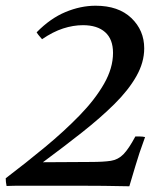

<svg xmlns="http://www.w3.org/2000/svg" viewBox="-45 -650 567 671"><path d="M102 -513Q98 -518 93 -523.5Q88 -529 83 -537Q131 -586 184 -608Q237 -630 289 -630Q369 -630 414 -587Q459 -544 459 -481Q459 -432 431.5 -383.5Q404 -335 355 -286.5Q306 -238 242 -187.5Q178 -137 105 -83L272 -84Q317 -84 342.5 -88Q368 -92 386.5 -111Q405 -130 428 -173Q436 -173 444.5 -173Q453 -173 462 -171Q440 -111 428.5 -71Q417 -31 407 1Q366 0 317 -0.5Q268 -1 219.5 -1Q171 -1 131 -1Q74 -1 36.5 -1Q-1 -1 -22 0Q-25 -14 -25 -27Q46 -81 112.5 -136Q179 -191 233 -246.5Q287 -302 318.5 -357Q350 -412 350 -465Q350 -513 322.5 -537.5Q295 -562 245 -562Q211 -562 175.5 -550.5Q140 -539 102 -513Z"/></svg>

Font: Tiro Devanagari Sanskrit
Style: Italic
Weight: 400
Italic angle: -11°
Designer: Devanagari: John Hudson & Fiona Ross, assisted by Paul Hanslow. Latin: John Hudson with Paul Hanslow, assisted by Kaja S
Foundry: Tiro Typeworks Ltd.
Version: Version 1.52